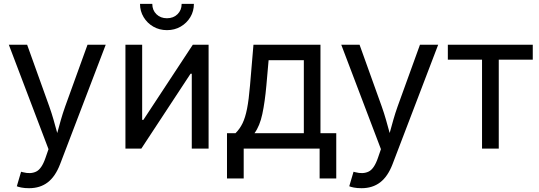

<svg xmlns="http://www.w3.org/2000/svg" viewBox="-20 -781 2830 1009"><path d="M68.4 197.8 90.8 121.6 100.1 124Q140.6 134.8 169.9 120.8Q199.2 106.9 219.2 48.3L234.9 2.9L26.4 -545.9H122.6L238.8 -222.2Q251.5 -186.5 261.5 -151.4Q271.5 -116.2 280.8 -82Q290 -116.2 300 -151.4Q310.1 -186.5 322.8 -222.2L439.9 -545.9H535.6L295.9 81.5Q271 146.5 231 177.2Q190.9 208 132.8 208Q109.4 208 92.3 204.6Q75.2 201.2 68.4 197.8Z M1076.2 0H987.8V-393.6H981.4L722.7 0H639.2V-545.9H727.1V-150.9H733.4L993.2 -545.9H1076.2ZM857.4 -622.6Q817.9 -622.6 785.9 -640.9Q753.9 -659.2 734.9 -690.7Q715.8 -722.2 715.8 -760.7H780.3Q780.3 -727.5 802 -706.3Q823.7 -685.1 857.4 -685.1Q891.1 -685.1 912.8 -706.3Q934.6 -727.5 934.6 -760.7H999Q999 -722.2 980.2 -690.9Q961.4 -659.7 929.4 -641.1Q897.5 -622.6 857.4 -622.6Z M1172.9 156.7V-81.1H1217.8Q1240.2 -103.5 1254.6 -133.1Q1269 -162.6 1278.3 -209.7Q1287.6 -256.8 1293.9 -332L1312 -545.9H1664.1V-81.1H1747.1V156.7H1659.7V0H1260.7V156.7ZM1317.4 -81.1H1576.7V-464.8H1391.6L1379.9 -332Q1372.1 -245.1 1358.6 -181.9Q1345.2 -118.7 1317.4 -81.1Z M1815.4 197.8 1837.9 121.6 1847.2 124Q1887.7 134.8 1917 120.8Q1946.3 106.9 1966.3 48.3L1981.9 2.9L1773.4 -545.9H1869.6L1985.8 -222.2Q1998.5 -186.5 2008.5 -151.4Q2018.6 -116.2 2027.8 -82Q2037.1 -116.2 2047.1 -151.4Q2057.1 -186.5 2069.8 -222.2L2187 -545.9H2282.7L2043 81.5Q2018.1 146.5 1978 177.2Q1938 208 1879.9 208Q1856.4 208 1839.4 204.6Q1822.3 201.2 1815.4 197.8Z M2513.2 0V-467.3H2333.5V-545.9H2779.8V-467.3H2601.1V0Z"/></svg>

Font: Inter
Style: Regular
Weight: 400
Designer: Rasmus Andersson
Foundry: rsms
Version: Version 4.001;git-9221beed3